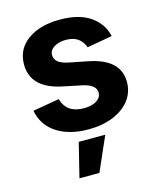

<svg xmlns="http://www.w3.org/2000/svg" viewBox="-117 -637 793 953"><g transform="rotate(-15 280.0 -160.0)"><path d="M279.3 10.7Q180.7 10.7 116.5 -31.2Q52.2 -73.2 38.1 -149.4L174.3 -172.9Q195.3 -96.7 283.7 -96.7Q325.7 -96.7 349.9 -112.5Q374 -128.4 374 -152.8Q374 -194.3 303.7 -209L209.5 -228.5Q52.2 -260.7 52.2 -383.3Q52.2 -461.9 115.2 -507.3Q178.2 -552.7 281.7 -552.7Q378.9 -552.7 436.5 -513.2Q494.1 -473.6 509.3 -407.2L379.4 -384.3Q370.6 -412.1 347.2 -429.9Q323.7 -447.8 283.7 -447.8Q247.6 -447.8 223.1 -432.4Q198.7 -417 198.7 -392.6Q198.7 -372.1 214.6 -357.7Q230.5 -343.3 269 -335.4L367.2 -315.9Q523.4 -284.2 523.4 -168.5Q523.4 -114.7 492.2 -74.5Q460.9 -34.2 405.8 -11.7Q350.6 10.7 279.3 10.7ZM171.9 233.4 215.3 57.6H351.6L274.4 233.4Z"/></g></svg>

Font: Inter
Style: Bold
Weight: 700
Designer: Rasmus Andersson
Foundry: rsms
Version: Version 4.001;git-9221beed3